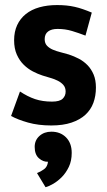

<svg xmlns="http://www.w3.org/2000/svg" viewBox="-20 -490 429 770"><path d="M24.4 0ZM60.1 -123Q75.7 -112.8 90.6 -105.2Q105.5 -97.7 120.8 -92.5Q136.2 -87.4 152.8 -85Q169.4 -82.5 188.5 -82.5Q219.2 -82.5 231.2 -94Q243.2 -105.5 243.2 -122.6Q243.2 -138.7 234.4 -148.9Q225.6 -159.2 212.2 -166Q198.7 -172.9 182.4 -177.5Q166 -182.1 150.9 -187Q132.3 -192.9 112.1 -203.4Q91.8 -213.9 75 -230.5Q58.1 -247.1 47.4 -271.2Q36.6 -295.4 36.6 -328.6Q36.6 -362.8 48.8 -389.2Q61 -415.5 83.5 -433.6Q106 -451.7 137.9 -460.7Q169.9 -469.7 209 -469.7Q228.5 -469.7 245.8 -468Q263.2 -466.3 279.5 -462.6Q295.9 -459 312.7 -453.1Q329.6 -447.3 348.1 -439.5L322.8 -347.2Q296.4 -357.4 269 -365.7Q241.7 -374 210.9 -374Q186.5 -374 172.9 -363.8Q159.2 -353.5 159.2 -333Q159.2 -316.4 168.5 -306.6Q177.7 -296.9 191.9 -290.8Q206.1 -284.7 223.1 -280.5Q240.2 -276.4 255.9 -271.5Q276.9 -264.6 296.4 -254.4Q315.9 -244.1 331.1 -228.5Q346.2 -212.9 355.5 -190.9Q364.7 -168.9 364.7 -138.7Q364.7 -105.5 354.5 -77.6Q344.2 -49.8 322.5 -29.8Q300.8 -9.8 266.8 1.7Q232.9 13.2 185.5 13.2Q133.8 13.2 92.3 1.5Q50.8 -10.3 24.4 -24.9ZM119.1 99.1Q119.1 72.3 138.2 55.2Q157.2 38.1 186 38.1Q222.2 38.1 244.9 61Q267.6 84 267.6 123Q267.6 155.3 256.1 179.2Q244.6 203.1 228.3 219.7Q211.9 236.3 194.1 246.8Q176.3 257.3 162.6 260.7L128.4 204.1Q142.6 198.7 156.5 188.7Q170.4 178.7 172.4 158.7Q153.3 159.7 136.2 144.8Q119.1 129.9 119.1 99.1Z"/></svg>

Font: PT Astra Sans
Style: Bold
Weight: 700
Designer: A.Korolkova, I. Chaeva
Foundry: ParaType Ltd
Version: Version 1.001; ttfautohint (v1.6)